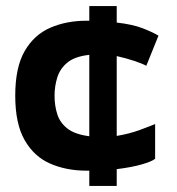

<svg xmlns="http://www.w3.org/2000/svg" viewBox="-20 -550 580 630"><path d="M264 10Q198 10 145 -13Q92 -36 61 -90Q30 -144 30 -236Q30 -329 61 -382.5Q92 -436 145 -459Q198 -482 264 -482Q269 -482 273 -482V-530H363V-476Q415 -470 447.5 -457.5Q480 -445 500 -433L460 -334Q448 -341 421 -350Q394 -359 363 -366V-104Q405 -111 440 -124Q475 -137 489 -143V-29Q478 -20 445 -10.5Q412 -1 363 5V60H273V10Q269 10 264 10ZM159 -236Q159 -203 168 -175Q177 -147 201.5 -128Q226 -109 273 -103V-370Q226 -365 201.5 -345Q177 -325 168 -296Q159 -267 159 -236Z"/></svg>

Font: Rowdies Light
Style: Regular
Weight: 300
Designer: Jaikishan Patel
Version: Version 1.000; ttfautohint (v1.8.3)